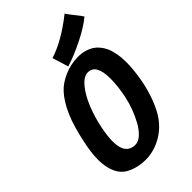

<svg xmlns="http://www.w3.org/2000/svg" viewBox="-264 -966 1060 1060"><g transform="rotate(-45 265.5 -436.0)"><path d="M244.1 -753.4Q346.2 -785.6 464.8 -879.9Q473.1 -866.2 498 -835.4Q522.9 -804.7 531.2 -791Q485.8 -752.9 410.4 -715.6Q335 -678.2 272.9 -659.2Q268.1 -673.3 258.5 -706.3Q249 -739.3 244.1 -753.4ZM346.2 -659.2Q361.8 -659.2 376.2 -657.5Q390.6 -655.8 408.4 -649.9Q426.3 -644 440.9 -634.8Q455.6 -625.5 470 -609.1Q484.4 -592.8 494.4 -571.3Q504.4 -549.8 510.5 -518.1Q516.6 -486.3 516.6 -447.8Q516.6 -391.6 502.9 -315.9Q502.9 -314.9 502.4 -313.2Q502 -311.5 502 -310.5Q490.2 -250.5 469.2 -196Q448.2 -141.6 423.3 -106Q385.7 -52.7 328.9 -22.5Q272 7.8 210.9 7.8Q161.6 7.8 117.7 -9.5Q73.7 -26.9 52.7 -62Q24.9 -107.9 24.9 -179.2Q24.9 -225.6 36.1 -282.7Q59.6 -401.9 89.8 -470.5Q120.1 -539.1 157.2 -579.6Q189 -614.3 239.5 -636.2Q290 -658.2 346.2 -659.2ZM230 -91.3Q253.9 -91.3 278.1 -113.5Q302.2 -135.7 321 -169.9Q339.8 -204.1 353.8 -241.5Q367.7 -278.8 374.5 -312.5Q375 -314 375.5 -316.7Q376 -319.3 376.5 -320.8Q390.6 -390.6 390.6 -446.8Q390.6 -560.1 326.7 -560.1Q293.9 -560.1 260.7 -520Q227.5 -480 202.9 -418.9Q178.2 -357.9 164.6 -289.1Q153.3 -232.9 153.3 -193.4Q153.3 -91.3 230 -91.3Z"/></g></svg>

Font: Fantasque Sans Mono
Style: Bold Italic
Weight: 700
Italic angle: -11°
Monospace: yes
Designer: Jany Belluz
Version: Version 1.7.1